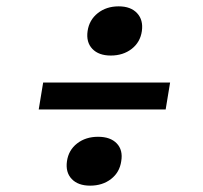

<svg xmlns="http://www.w3.org/2000/svg" viewBox="-20 -635 640 605"><path d="M329 -460Q291 -460 271 -481Q251 -502 256 -537Q261 -572 288 -593.5Q315 -615 354 -615Q392 -615 412 -593.5Q432 -572 427 -537Q422 -502 395 -481Q368 -460 329 -460ZM102 -290 116 -375H516L502 -290ZM264 -50Q226 -50 206 -71Q186 -92 191 -127Q196 -162 223 -183Q250 -204 289 -204Q328 -204 348 -183Q368 -162 362 -127Q357 -92 330 -71Q303 -50 264 -50Z"/></svg>

Font: JetBrains Mono NL Medium
Style: Italic
Weight: 500
Italic angle: -9°
Monospace: yes
Designer: Philipp Nurullin, Konstantin Bulenkov
Foundry: JetBrains
Version: Version 2.305; ttfautohint (v1.8.4.7-5d5b)